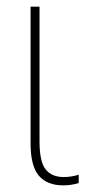

<svg xmlns="http://www.w3.org/2000/svg" viewBox="-20 -548 273 578"><path d="M72 -528V-117Q72 -48 97 -19Q122 10 170 10Q195 10 217 3V-22Q194 -15 172 -15Q136 -15 117.5 -38Q99 -61 99 -122V-528Z"/></svg>

Font: Noto Sans Display SemiCondensed Thin
Style: Regular
Weight: 250
Width: 4
Designer: Monotype Design team
Foundry: Monotype Imaging Inc.
Version: 1.000